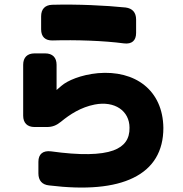

<svg xmlns="http://www.w3.org/2000/svg" viewBox="-20 -745 807 845"><path d="M196 71C359 91 482 79 566 38C655 -5 699 -80 699 -182C697 -349 574 -437 411 -423C336 -416 276 -390 250 -367L229 -349V-460C229 -492 211 -510 179 -510H132C100 -510 82 -492 82 -460V-236C82 -204 100 -186 132 -186H186C211 -186 228 -193 248 -209C288 -242 336 -273 397 -285C485 -302 550 -257 550 -183C551 -134 528 -101 479 -83C424 -63 333 -61 204 -79C169 -83 149 -67 149 -33V18C149 49 165 68 196 71ZM161 -616C161 -583 179 -566 212 -567C313 -570 436 -566 526 -554C560 -550 579 -566 579 -600V-659C579 -690 563 -708 533 -712C445 -721 321 -727 210 -724C178 -723 161 -705 161 -673Z"/></svg>

Font: コーポレート・ロゴ（ラウンド）ver3 Bold
Style: Regular
Weight: 700
Designer: [KANA_main] LOGOTYPE.JP [Source Han Sans] Ryoko NISHIZUKA 西塚涼子 (kana, bopomofo & ideographs); Paul D. Hunt (Latin, Greek
Version: Version 12.001;FEAKit 1.0